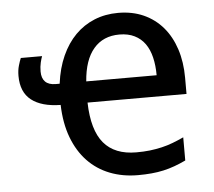

<svg xmlns="http://www.w3.org/2000/svg" viewBox="-45 -594 728 653"><g transform="rotate(-5 319.5 -268.0)"><path d="M400.9 9.8Q348.6 9.8 304.9 -7.3Q261.2 -24.4 229.5 -57.6Q197.8 -90.8 179.4 -139.4Q161.1 -188 159.2 -251Q94.2 -252 59.6 -279.1Q24.9 -306.2 24.9 -361.8Q24.9 -380.9 29.3 -396.2Q33.7 -411.6 38.1 -421.9H110.8Q107.9 -415 104.5 -400.9Q101.1 -386.7 101.1 -370.1Q101.1 -347.2 113 -335.2Q125 -323.2 148.9 -323.2H162.1Q168.9 -376 187.5 -417.2Q206.1 -458.5 234.4 -487.1Q262.7 -515.6 299.8 -530.8Q336.9 -545.9 380.9 -545.9Q429.2 -545.9 467.8 -528.6Q506.3 -511.2 533.2 -479.7Q560.1 -448.2 574.5 -404.1Q588.9 -359.9 588.9 -306.2V-251H251Q253.4 -156.7 290.8 -112.3Q328.1 -67.9 401.9 -67.9Q426.8 -67.9 448 -70.3Q469.2 -72.8 489 -77.4Q508.8 -82 527.3 -89.1Q545.9 -96.2 564.9 -105V-25.9Q545.4 -16.6 526.6 -9.8Q507.8 -2.9 488 1.5Q468.3 5.9 447 7.8Q425.8 9.8 400.9 9.8ZM378.9 -472.2Q323.2 -472.2 290.8 -434.1Q258.3 -396 252.9 -323.2H493.2Q493.2 -356.4 486.6 -384Q480 -411.6 466.1 -431.2Q452.1 -450.7 430.4 -461.4Q408.7 -472.2 378.9 -472.2Z"/></g></svg>

Font: WenQuanYi Micro Hei
Style: Regular
Weight: 400
Foundry: Ascender Corporation
Version: Version 0.2.0-beta